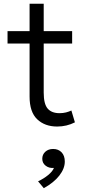

<svg xmlns="http://www.w3.org/2000/svg" viewBox="-20 -648 456 1006"><path d="M279.5 15Q215 15 175 -23Q135 -61 135 -142V-420H19.5V-485H135V-628.5H209V-485H358V-420H209V-163Q209 -103 229.8 -79Q250.5 -55 292 -55Q310.5 -55 326 -59Q341.5 -63 354 -69L372.5 -7Q329.5 15 279.5 15ZM209.5 338 179.5 302Q209.5 288 232.5 269Q255.5 250 262.5 232Q237 234 219.2 220.2Q201.5 206.5 201.5 184Q201.5 161.5 217.5 147Q233.5 132.5 258.5 132.5Q286 132.5 302.8 150.2Q319.5 168 319.5 198.5Q319.5 235 291 271.8Q262.5 308.5 209.5 338Z"/></svg>

Font: Geologica ExtraLight
Style: Regular
Weight: 200
Designer: Sindre Bremnes, Frode Helland
Foundry: Monokrom Skriftforlag AS
Version: Version 1.010; ttfautohint (v1.8.4.7-5d5b);gftools[0.9.28]